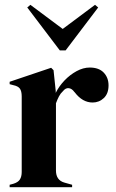

<svg xmlns="http://www.w3.org/2000/svg" viewBox="-20 -776 481 796"><path d="M20 0V-10L35 -14Q55 -20 62.5 -32Q70 -44 70 -63V-376Q70 -398 62.5 -408.5Q55 -419 35 -423L20 -427V-437L192 -495L202 -485L211 -399V-391Q225 -419 247.5 -442.5Q270 -466 297.5 -481Q325 -496 352 -496Q390 -496 410 -475Q430 -454 430 -422Q430 -388 410.5 -369.5Q391 -351 364 -351Q322 -351 290 -393L288 -395Q278 -409 265 -410.5Q252 -412 241 -398Q231 -389 224.5 -376.5Q218 -364 212 -348V-69Q212 -29 247 -19L279 -10V0ZM228 -567 93 -745 106 -756 240 -656 374 -756 387 -745 252 -567Z"/></svg>

Font: DM Serif Display
Style: Regular
Weight: 400
Designer: Colophon Foundry, Frank Grießhammer
Foundry: Colophon Foundry
Version: Version 5.200; ttfautohint (v1.8.3)